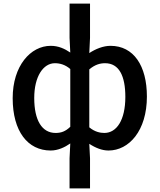

<svg xmlns="http://www.w3.org/2000/svg" viewBox="-20 -817 881 1060"><path d="M477 -702V-797H364V-608L368 -527C337 -548 303 -564 260 -564C149 -564 50 -454 50 -275C50 -92 133 14 260 14C300 14 338 -4 368 -25L364 57V223H420H477V57L473 -23C508 0 544 14 579 14C692 14 791 -95 791 -284C791 -454 718 -564 590 -564C550 -564 508 -547 473 -524L477 -608ZM368 -356V-276V-117C341 -91 317 -83 287 -83C212 -83 169 -152 169 -276C169 -395 219 -468 283 -468C311 -468 340 -460 368 -436ZM473 -354V-434C504 -460 532 -468 560 -468C638 -468 672 -397 672 -282C672 -154 624 -83 556 -83C533 -83 503 -89 473 -114V-274Z"/></svg>

Font: GenSekiGothic2 TW M
Style: Regular
Weight: 500
Version: Version 2.100;PS 2.1;hotconv 16.6.51;makeotf.lib2.5.65220 DE